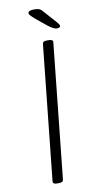

<svg xmlns="http://www.w3.org/2000/svg" viewBox="-96 -905 475 948"><g transform="rotate(-10 141.5 -431.0)"><path d="M110 2Q88 2 90 -13L161 -688Q162 -696 167 -699Q172 -702 184 -702H192Q215 -702 213 -688L142 -12Q141 -4 135.5 -1Q130 2 118 2ZM242 -752Q234 -752 224.5 -757Q215 -762 200 -773L152 -812Q133 -828 125 -836.5Q117 -845 117 -850Q117 -857 125 -860.5Q133 -864 147 -864Q166 -864 175 -859.5Q184 -855 195 -841L246 -784Q251 -778 255.5 -772Q260 -766 260 -761Q260 -757 255 -754.5Q250 -752 242 -752Z"/></g></svg>

Font: Asap ExtraLight
Style: Italic
Weight: 250
Italic angle: -6°
Version: Version 3.001